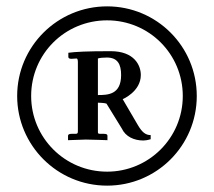

<svg xmlns="http://www.w3.org/2000/svg" viewBox="-20 -608 673 604"><path d="M317 -24C473 -24 599 -150 599 -306C599 -462 473 -588 317 -588C161 -588 34 -462 34 -306C34 -151 160 -24 317 -24ZM317 -544C449 -544 555 -438 555 -306C555 -174 448 -68 317 -68C184 -68 78 -175 78 -306C78 -438 184 -544 317 -544ZM423 -372C423 -402 403 -447 328 -447C254 -447 216 -445 195 -442V-429C195 -425 198 -423 205 -423L221 -424C224 -424 225 -418 225 -413V-195C225 -188 223 -187 217 -187H205C198 -187 194 -185 194 -181V-167L250 -169C264 -169 318 -167 318 -167V-181C318 -185 315 -187 307 -187H295C288 -187 288 -189 288 -194V-285C293 -285 311 -284 315 -282L363 -204C375 -178 402 -166 431 -166C436 -166 444 -167 454 -170V-183C438 -183 427 -192 414 -214L366 -296C366 -296 423 -320 423 -372ZM361 -372C361 -310 319 -309 288 -309V-424C293 -426 305 -427 316 -427C350 -427 361 -406 361 -372Z"/></svg>

Font: Libertinus Sans
Style: Bold
Weight: 700
Designer: Philipp H. Poll, Khaled Hosny
Foundry: Caleb Maclennan
Version: Version 7.050;RELEASE